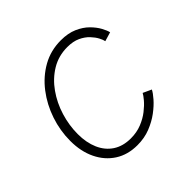

<svg xmlns="http://www.w3.org/2000/svg" viewBox="-147 -692 841 841"><g transform="rotate(-45 273.5 -272.0)"><path d="M249.5 9.3Q189.9 9.3 146.2 -18.8Q102.5 -46.9 78.4 -96.7Q54.2 -146.5 54.2 -211.9Q54.2 -275.4 74.7 -336.2Q95.2 -397 132.8 -446Q170.4 -495.1 222.2 -524.2Q273.9 -553.2 336.9 -553.2Q380.9 -553.2 413.1 -539.1Q445.3 -524.9 466.6 -503.7Q487.8 -482.4 499.5 -460.9Q511.2 -439.5 514.2 -425.3L471.7 -412.6Q470.2 -422.4 461.7 -438.7Q453.1 -455.1 437.3 -471.9Q421.4 -488.8 396.5 -500.5Q371.6 -512.2 335.9 -512.2Q281.2 -512.2 237.3 -485.6Q193.4 -459 162.4 -415Q131.3 -371.1 115 -317.6Q98.6 -264.2 98.6 -210Q98.6 -157.2 116.2 -116.9Q133.8 -76.7 167.7 -54.4Q201.7 -32.2 250 -32.2Q286.6 -32.2 317.1 -44.4Q347.7 -56.6 370.6 -74.7Q393.6 -92.8 408 -109.9Q422.4 -127 427.2 -136.7L466.3 -118.7Q459 -104 440.4 -82.8Q421.9 -61.5 393.8 -40.5Q365.7 -19.5 329.3 -5.1Q293 9.3 249.5 9.3Z"/></g></svg>

Font: Inter ExtraLight
Style: Italic
Weight: 250
Italic angle: -9.3988°
Designer: Rasmus Andersson
Foundry: rsms
Version: Version 4.001;git-66647c0bb